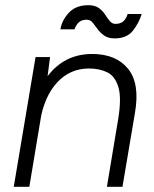

<svg xmlns="http://www.w3.org/2000/svg" viewBox="-20 -720 594 740"><path d="M33 0 117 -500H173L161 -408L93 0ZM392 0 435 -258 500 -284 452 0ZM435 -258Q449 -341 436.5 -383.5Q424 -426 394 -441Q364 -456 323 -456Q250 -456 200.5 -402.5Q151 -349 135 -255L98 -259Q112 -339 143.5 -395.5Q175 -452 223.5 -482Q272 -512 335 -512Q427 -512 473.5 -455Q520 -398 500 -284ZM422 -572Q397 -572 381.5 -583Q366 -594 356 -608Q346 -622 337 -633Q328 -644 314 -644Q296 -644 285 -635Q274 -626 267 -607H213Q218 -641 245 -670.5Q272 -700 321 -700Q346 -700 361 -689Q376 -678 385 -664Q394 -650 403 -639Q412 -628 425 -628Q444 -628 455 -637.5Q466 -647 472 -666H526Q516 -632 492.5 -602Q469 -572 422 -572Z"/></svg>

Font: Figtree Light Light
Style: Italic
Weight: 300
Italic angle: -9.5°
Version: Version 2.000